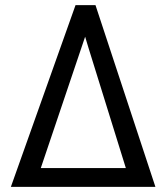

<svg xmlns="http://www.w3.org/2000/svg" viewBox="-20 -731 640 751"><path d="M275.4 -710.9 22.5 0H587.9L353.5 -710.9ZM139.6 -73.7 298.3 -543.9 313 -587.4 326.2 -543.5 472.2 -73.7Z"/></svg>

Font: RobotoMono Nerd Font
Style: Regular
Weight: 400
Monospace: yes
Designer: Google
Version: Version 3.000;Nerd Fonts 3.2.1